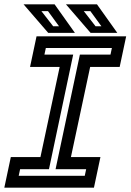

<svg xmlns="http://www.w3.org/2000/svg" viewBox="-37 -868 604 888"><path d="M-17 0 13 -141.5H150L239 -558.5H102L132 -700H546.5L516.5 -558.5H380L291 -141.5H427.5L397.5 0ZM49.5 -55H355L361.5 -85.5H220L332.5 -615.5H474L480.5 -646H175L168.5 -615.5H301.5L189.5 -85.5H56ZM505.5 -716H382L268 -848H411.5ZM432 -746.5 381 -816.5H350.5L405 -746.5ZM309.5 -716H186L72 -848H215.5ZM236 -746.5 185 -816.5H154.5L209 -746.5Z"/></svg>

Font: Tourney Thin SemiBold
Style: Italic
Weight: 600
Italic angle: -12°
Version: Version 1.015